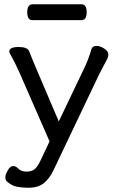

<svg xmlns="http://www.w3.org/2000/svg" viewBox="-20 -705 540 895"><path d="M116 170H106Q87 170 61.5 166Q36 162 12 141Q5 134 5 121Q5 108 16.5 88.5Q28 69 41 69Q54 69 66.5 82Q79 95 103 95Q127 95 141 84Q155 73 169 43L211 -46L67 -375Q45 -422 34 -441Q23 -460 23 -464Q23 -486 67 -486Q108 -486 116 -466Q127 -435 254 -139L372 -386Q391 -424 407 -478Q412 -491 431 -491Q447 -491 466 -478.5Q485 -466 485 -452Q485 -440 479 -428.5Q473 -417 462 -396.5Q451 -376 442 -358L231 85Q211 128 184 149Q157 170 116 170ZM359 -611H131Q107 -611 107 -648Q107 -685 132 -685H360Q384 -685 384 -648Q384 -611 359 -611Z"/></svg>

Font: LXGW WenKai Medium
Style: Regular
Weight: 500
Designer: LXGW / Fontworks Inc.
Foundry: LXGW / Fontworks Inc.
Version: Version 1.501; October 10, 2024